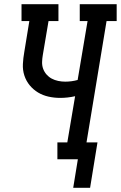

<svg xmlns="http://www.w3.org/2000/svg" viewBox="-20 -755 573 910"><path d="M327 135 349 0H252V-80H299L336 -299Q318 -295 300.5 -293Q283 -291 265 -291Q237 -291 210 -297Q183 -303 160.5 -316.5Q138 -330 121 -350.5Q104 -371 95.5 -397Q87 -423 88.5 -451.5Q90 -480 95 -508L119 -655H82V-735H257V-655H210L183 -495Q180 -478 179.5 -461Q179 -444 184.5 -429Q190 -414 200.5 -402Q211 -390 225 -382.5Q239 -375 255.5 -371.5Q272 -368 289 -368Q304 -368 319 -370Q334 -372 348 -376L395 -655H358V-735H533V-655H485L390 -80H442L407 135Z"/></svg>

Font: Iosevka Slab Medium Oblique
Style: Regular
Weight: 500
Italic angle: -9°
Monospace: yes
Designer: Belleve Invis
Foundry: Belleve Invis
Version: Version 11.1.1; ttfautohint (v1.8.3)